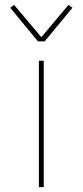

<svg xmlns="http://www.w3.org/2000/svg" viewBox="-20 -770 340 790"><path d="M140 0V-520H160V0ZM136 -600 22 -738 38 -750 150 -617 262 -750 278 -738 164 -600Z"/></svg>

Font: Iosevka Aile Thin
Style: Regular
Weight: 100
Designer: Belleve Invis
Foundry: Belleve Invis
Version: Version 31.1.0; ttfautohint (v1.8.4)